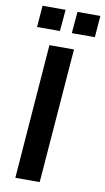

<svg xmlns="http://www.w3.org/2000/svg" viewBox="-99 -954 547 1001"><g transform="rotate(10 174.0 -454.0)"><path d="M58 0 113 -712H243L187 0ZM227 -908H348L339 -794H217ZM42 -908H164L154 -794H33Z"/></g></svg>

Font: Muli
Style: Bold Italic
Weight: 700
Italic angle: -4.541°
Designer: Vernon Adams
Foundry: Vernon Adams
Version: Version 2.100; ttfautohint (v1.8.1.43-b0c9)